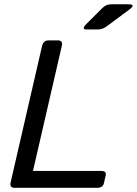

<svg xmlns="http://www.w3.org/2000/svg" viewBox="-20 -892 650 912"><path d="M392.1 -752Q364.3 -752 390.1 -777.8L465.8 -853.5Q483.9 -871.6 507.8 -871.6H590.3Q627.9 -871.6 593.8 -846.2L485.8 -766.1Q466.3 -752 443.8 -752ZM48.8 0Q24.4 0 30.8 -26.9L179.7 -673.3Q186 -700.2 210.4 -700.2H255.4Q279.8 -700.2 273.4 -673.3L136.7 -80.1H460.4Q487.3 -80.1 481.9 -58.1L473.6 -22Q468.8 0 441.9 0Z"/></svg>

Font: Istok Web
Style: Italic
Weight: 400
Italic angle: -13°
Designer: Andrey V. Panov
Foundry: Andrey V. Panov
Version: Version 1.0.2g